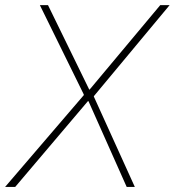

<svg xmlns="http://www.w3.org/2000/svg" viewBox="-23 -740 691 760"><path d="M478.5 0 327.1 -339.8H322.3L308.6 -362.3V-366.2L134.8 -719.7H167L330.1 -385.7H334L348.6 -361.3V-357.4L510.7 0ZM-2.9 0 308.6 -363.3V-368.2L328.1 -385.7H332L611.3 -719.7H648.4L348.6 -359.4V-356.4L329.1 -339.8H325.2L37.1 0Z"/></svg>

Font: Reddit Sans ExtraLight
Style: Italic
Weight: 250
Italic angle: -11.25°
Designer: Stephen Hutchings
Version: Version 1.013